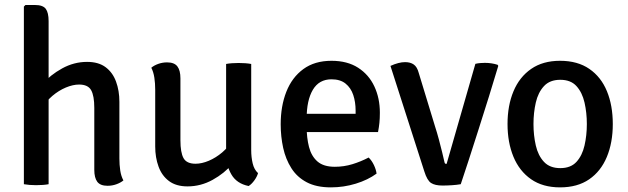

<svg xmlns="http://www.w3.org/2000/svg" viewBox="-20 -756 2579 788"><path d="M179.5 0Q158.5 4 128 4Q100.5 4 78 0V-729L84.5 -735.5H123.5Q156 -735.5 167.8 -719.8Q179.5 -704 179.5 -669.5ZM470 -105.5Q470 -79.5 473.5 -56.2Q477 -33 486.5 -15.5Q475 -6 457.8 0.2Q440.5 6.5 421.5 6.5Q391.5 6.5 379.2 -10Q367 -26.5 367 -59V-313Q367 -363 354 -386Q341 -409 304.5 -409Q279.5 -409 250.2 -396.8Q221 -384.5 195 -362.5Q169 -340.5 153 -310.5V-410Q186.5 -448.5 235 -475.2Q283.5 -502 337.5 -502Q384.5 -502 413.5 -480.2Q442.5 -458.5 456.2 -421.2Q470 -384 470 -338Z M1011 -140Q1011 -111 1017 -85.5Q1023 -60 1039 -45.5Q1035 -31 1024 -15.8Q1013 -0.5 1000.5 7.5Q951.5 -2.5 929.8 -39.8Q908 -77 908 -125V-493.5Q918 -495.5 931.8 -496.5Q945.5 -497.5 959.5 -497.5Q973.5 -497.5 987 -496.5Q1000.5 -495.5 1011 -493.5ZM617 -388Q617 -414 613.5 -437.2Q610 -460.5 601 -478Q612 -487.5 629.5 -493.8Q647 -500 665.5 -500Q695.5 -500 708 -483.5Q720.5 -467 720.5 -434.5V-180Q720.5 -130 733.2 -107Q746 -84 782.5 -84Q808 -84 837 -96.2Q866 -108.5 892 -130.5Q918 -152.5 934 -182V-83.5Q901 -44.5 852.5 -17.8Q804 9 749.5 9Q703 9 673.8 -12.8Q644.5 -34.5 630.8 -72Q617 -109.5 617 -155Z M1197 -214V-289H1439.5V-302Q1439.5 -337 1429.8 -366.2Q1420 -395.5 1398.2 -413Q1376.5 -430.5 1340.5 -430.5Q1289.5 -430.5 1264 -387.5Q1238.5 -344.5 1238.5 -269V-237.5Q1238.5 -190.5 1248.2 -152.8Q1258 -115 1283 -93.2Q1308 -71.5 1354 -71.5Q1391.5 -71.5 1426.5 -82.2Q1461.5 -93 1493 -109.5Q1506 -97 1514.8 -78.2Q1523.5 -59.5 1525.5 -43.5Q1490 -17.5 1440.2 -2.2Q1390.5 13 1338 13Q1278.5 13 1238.8 -8Q1199 -29 1175.8 -65.8Q1152.5 -102.5 1142.2 -149Q1132 -195.5 1132 -246Q1132 -320.5 1155.2 -379.5Q1178.5 -438.5 1225 -472.5Q1271.5 -506.5 1340.5 -506.5Q1405.5 -506.5 1449.8 -478Q1494 -449.5 1516.5 -401.2Q1539 -353 1539 -293.5Q1539 -269.5 1537.2 -252.2Q1535.5 -235 1531.5 -214Z M1931 -494Q1941.5 -496.5 1951.2 -497.2Q1961 -498 1970 -498Q1984 -498 1997.2 -496Q2010.5 -494 2022.5 -490L2025 -485.5Q2008 -428 1987 -360.8Q1966 -293.5 1944.5 -226.2Q1923 -159 1904 -100Q1885 -41 1871 0Q1854 3 1834.2 4.2Q1814.5 5.5 1796 5.5Q1765.5 5.5 1749.2 -5Q1733 -15.5 1721.5 -52.5L1582.5 -485.5Q1600 -493.5 1614.8 -497.2Q1629.5 -501 1642.5 -501Q1664.5 -501 1678.2 -491.2Q1692 -481.5 1698.5 -457L1765.5 -237Q1773.5 -212.5 1781 -184.5Q1788.5 -156.5 1794.5 -131.8Q1800.5 -107 1804 -91.5Q1805 -86 1806.8 -84.8Q1808.5 -83.5 1813 -83.5Z M2495 -247Q2495 -170.5 2470.5 -111.8Q2446 -53 2398 -20Q2350 13 2278.5 13Q2207.5 13 2159.5 -20.5Q2111.5 -54 2087.2 -112.8Q2063 -171.5 2063 -247Q2063 -323 2087.5 -381.5Q2112 -440 2160 -473.2Q2208 -506.5 2278.5 -506.5Q2350.5 -506.5 2398.8 -473.2Q2447 -440 2471 -381.5Q2495 -323 2495 -247ZM2169.5 -247Q2169.5 -200.5 2179 -159Q2188.5 -117.5 2212.5 -91.8Q2236.5 -66 2279.5 -66Q2322.5 -66 2346 -91.8Q2369.5 -117.5 2379 -159Q2388.5 -200.5 2388.5 -247Q2388.5 -293.5 2379 -335Q2369.5 -376.5 2346 -402.5Q2322.5 -428.5 2279.5 -428.5Q2236.5 -428.5 2212.5 -402.5Q2188.5 -376.5 2179 -335Q2169.5 -293.5 2169.5 -247Z"/></svg>

Font: Signika
Style: Regular
Weight: 400
Designer: Anna Giedry
Foundry: Anna Giedry
Version: Version 2.001